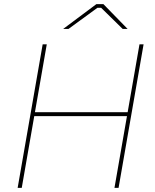

<svg xmlns="http://www.w3.org/2000/svg" viewBox="-20 -916 754 936"><path d="M680 -700 558 0H538L660 -700ZM66 0 188 -700H208L86 0ZM139 -350 142 -369H610L607 -350ZM450 -896H484L602 -775H578L473 -878H455L314 -775H288Z"/></svg>

Font: Fixel Italic Variable Display Thin
Style: Italic
Weight: 100
Italic angle: -10°
Designer: AlfaBravo + MacPaw
Foundry: Kyrylo Tkachov, Marchela Mozhyna, Serhii Makarenko, Maria Weinstein, Zakhar Kryvoshyya
Version: Version 1.210;Glyphs 3.2 (3217)